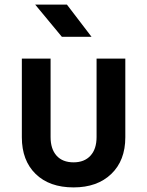

<svg xmlns="http://www.w3.org/2000/svg" viewBox="-20 -805 640 835"><path d="M300 10Q195 10 135 -48.5Q75 -107 75 -208V-550H200V-209Q200 -157 226 -128Q252 -99 300 -99Q347 -99 373.5 -128Q400 -157 400 -209V-550H525V-208Q525 -107 464 -48.5Q403 10 300 10ZM249 -645 133 -785H271L378 -645Z"/></svg>

Font: JetBrains Mono NL
Style: Bold
Weight: 700
Monospace: yes
Designer: Philipp Nurullin, Konstantin Bulenkov
Foundry: JetBrains
Version: Version 2.305; ttfautohint (v1.8.4.7-5d5b)